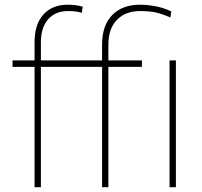

<svg xmlns="http://www.w3.org/2000/svg" viewBox="-20 -780 842 800"><path d="M150.4 0H124V-501.5H32.2V-528.3H124V-603.5Q124 -679.2 160.9 -719.7Q197.8 -760.3 262.2 -760.3Q277.3 -760.3 293.5 -758.5Q309.6 -756.8 324.7 -752L320.8 -726.6Q307.1 -730.5 294.9 -732.2Q282.7 -733.9 262.7 -733.9Q210.9 -733.9 180.7 -699.7Q150.4 -665.5 150.4 -603.5V-528.3H405.3V-593.8Q405.3 -674.3 447.5 -717.3Q489.7 -760.3 563 -760.3Q593.3 -760.3 627 -754.2Q660.6 -748 693.8 -732.4L689.9 -707Q660.6 -720.2 633.5 -727.1Q606.4 -733.9 563.5 -733.9Q502.9 -733.9 467.3 -697.3Q431.6 -660.6 431.6 -593.8V-528.3H571.3V-501.5H431.6V0H405.3V-501.5H150.4ZM712.9 -528.3V0H686.5V-528.3Z"/></svg>

Font: Vazirmatn FD Thin
Style: Regular
Weight: 100
Designer: Saber Rastikerdar
Foundry: Saber Rastikerdar
Version: Version 33.003